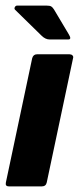

<svg xmlns="http://www.w3.org/2000/svg" viewBox="-28 -666 281 686"><path d="M139 -14Q136 0 121 0H4Q-10 0 -7 -14L87 -458Q91 -472 104 -472H221Q227 -472 231 -468Q235 -464 233 -458ZM149 -525Q134 -525 120 -539L26 -631Q22 -635 25 -640.5Q28 -646 33 -646H138Q150 -646 155 -643Q160 -640 165 -632L218 -543Q229 -525 216 -525Z"/></svg>

Font: Glory ExtraBold
Style: Italic
Weight: 800
Italic angle: -12°
Version: Version 1.011